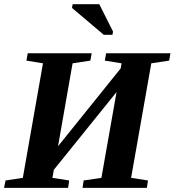

<svg xmlns="http://www.w3.org/2000/svg" viewBox="-26 -914 850 934"><path d="M-6.3 0 1 -36.1 85 -48.8 183.1 -606 102.5 -619.1 108.9 -654.8H419.9L413.6 -619.1L327.1 -606L256.3 -202.6L561 -581.1L565.4 -606L483.9 -619.1L490.2 -654.8H803.2L796.9 -619.1L710 -606L611.8 -48.8L693.8 -36.1L688.5 0H375.5L380.9 -36.1L467.3 -48.8L541 -466.3L235.8 -87.9L229 -48.8L310.5 -36.1L305.2 0ZM479 -744.6 324.2 -875.5 327.6 -893.6H457L523.9 -760.3L521 -744.6Z"/></svg>

Font: Liberation Serif
Style: Bold Italic
Weight: 700
Italic angle: -16.333°
Designer: Steve Matteson
Foundry: Ascender Corporation
Version: Version 2.1.5